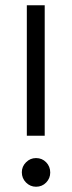

<svg xmlns="http://www.w3.org/2000/svg" viewBox="-20 -702 272 730"><path d="M82 -186V-682H150V-186ZM117 8Q95 8 79 -8Q63 -24 63 -47Q63 -69 79 -85Q95 -101 117 -101Q140 -101 155.5 -85Q171 -69 171 -46Q171 -24 155.5 -8Q140 8 117 8Z"/></svg>

Font: Didact Gothic
Style: Regular
Weight: 400
Designer: Daniel Johnson
Foundry: Daniel Johnson
Version: Version 2.101;PS 002.101;hotconv 1.0.88;makeotf.lib2.5.64775